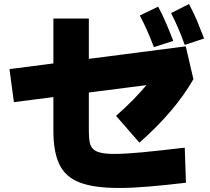

<svg xmlns="http://www.w3.org/2000/svg" viewBox="-20 -875 1040 953"><path d="M570 58Q446 58 375 30.5Q304 3 274.5 -59.5Q245 -122 245 -225V-783H421V-225Q421 -194 424.5 -172.5Q428 -151 440 -137.5Q452 -124 478 -117.5Q504 -111 548 -111Q601 -111 685.5 -119Q770 -127 897 -142L903 32Q801 44 718.5 51Q636 58 570 58ZM672 -167 556 -300Q604 -342 643 -382Q682 -422 714 -461L742 -457L49 -368L27 -532L902 -645L940 -482Q849 -323 672 -167ZM744 -641Q724 -693 707.5 -729.5Q691 -766 674 -798L765 -842Q787 -801 805.5 -757.5Q824 -714 840 -672ZM897 -652Q878 -705 861.5 -742Q845 -779 829 -810L918 -855Q941 -813 959 -769.5Q977 -726 993 -684Z"/></svg>

Font: Murecho Thin Black
Style: Regular
Weight: 900
Version: Version 1.010